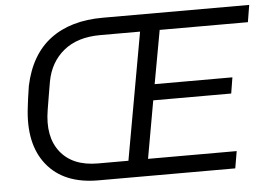

<svg xmlns="http://www.w3.org/2000/svg" viewBox="-51 -798 1210 866"><g transform="rotate(-5 553.5 -364.5)"><path d="M359.9 0Q204.6 0 127.7 -95.5Q50.8 -190.9 71.8 -356.9Q74.7 -386.7 85 -452.1Q114.7 -591.3 206.3 -660.2Q297.9 -729 443.8 -729H1106.9L1094.2 -651.9H694.8L650.9 -410.2H1002.9L991.2 -337.9H638.2L591.8 -77.1H993.2L980 0ZM365.2 -76.2H502.9L606 -651.9H425.8Q322.3 -651.9 259.8 -600.8Q197.3 -549.8 181.2 -461.9Q178.2 -444.3 170.9 -401.4Q163.6 -358.4 160.2 -336.9Q140.1 -216.3 195.6 -146.2Q251 -76.2 365.2 -76.2Z"/></g></svg>

Font: Hubot Sans
Style: Italic
Weight: 400
Italic angle: -10°
Designer: Deni Anggara
Foundry: GitHub
Version: Version 1.001;gftools[0.9.31]